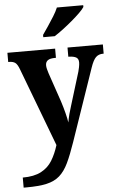

<svg xmlns="http://www.w3.org/2000/svg" viewBox="-64 -809 668 1082"><g transform="rotate(-5 270.0 -268.5)"><path d="M25 172Q89 172 129 151Q169 130 192 92.5Q215 55 230 6L63 -436Q52 -466 39.5 -475Q27 -484 4 -484H0V-536H270V-484H266Q236 -484 223.5 -474.5Q211 -465 211 -447Q211 -437 214 -425.5Q217 -414 221 -401L277 -237Q288 -203 296.5 -169.5Q305 -136 308 -115Q312 -139 318 -162Q324 -185 331 -206L389 -395Q392 -405 395 -420.5Q398 -436 398 -447Q398 -467 385 -475Q372 -483 344 -484H340V-536H540V-484H537Q511 -484 495.5 -468.5Q480 -453 466 -412L325 -2Q301 68 279.5 113Q258 158 229 183.5Q200 209 155.5 219Q111 229 41 229H25ZM209 -619Q223 -639 240.5 -665Q258 -691 274.5 -717.5Q291 -744 300 -766H449V-756Q441 -743 421 -723.5Q401 -704 375 -682Q349 -660 322.5 -640Q296 -620 274 -606H209Z"/></g></svg>

Font: Noto Serif Devanagari SemiCondensed
Style: Bold
Weight: 700
Width: 4
Designer: Universal Thirst, Indian Type Foundry and the Monotype Design Team
Foundry: Monotype Imaging Inc.
Version: Version 2.004; ttfautohint (v1.8.4.7-5d5b)